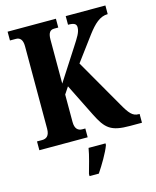

<svg xmlns="http://www.w3.org/2000/svg" viewBox="-135 -805 907 1117"><g transform="rotate(-15 319.0 -246.5)"><path d="M20 0H311V-53H293C268 -53 249 -67 249 -109V-274L277 -316L374 -121C421 -26 452 0 566 0H638V-53H632C596 -53 577 -76 542 -138L376 -427L486 -575C525 -626 561 -662 609 -662V-714H370V-662C407 -662 420 -654 420 -633C420 -604 402 -577 371 -529L249 -340V-605C249 -647 263 -661 286 -661H311V-714H20V-661H56C79 -661 96 -647 96 -606V-109C96 -66 76 -53 51 -53H20ZM263 208V221H319C348 178 387 113 402 71V61H300C293 105 274 168 263 208Z"/></g></svg>

Font: Noto Serif Sinhala ExtraCondensed ExtraBold
Style: Regular
Weight: 800
Width: 2
Designer: Jelle Bosma - Monotype Design Team
Foundry: Monotype Imaging Inc.
Version: Version 2.007